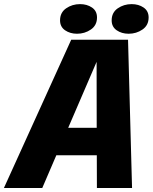

<svg xmlns="http://www.w3.org/2000/svg" viewBox="-52 -936 760 956"><path d="M-32.5 0 302.5 -738H585.5L605.5 0H430.5L430 -163H228.5L158.5 0ZM287.5 -299.5H429.5L429 -628ZM331.5 -768Q297 -768 272 -785.2Q247 -802.5 247 -834.5Q247 -873.5 277.2 -894.5Q307.5 -915.5 346.5 -915.5Q381 -915.5 406 -898.5Q431 -881.5 431 -849Q431 -810 400.5 -789Q370 -768 331.5 -768ZM588.5 -768Q554 -768 529 -785.2Q504 -802.5 504 -834.5Q504 -873.5 534.2 -894.5Q564.5 -915.5 603.5 -915.5Q638 -915.5 663 -898.5Q688 -881.5 688 -849Q688 -810 657.5 -789Q627 -768 588.5 -768Z"/></svg>

Font: Epilogue ExtraBold
Style: Italic
Weight: 800
Italic angle: -12°
Designer: Tyler Finck
Foundry: Etcetera Type Co
Version: Version 2.111; ttfautohint (v1.8.3)